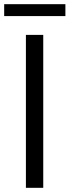

<svg xmlns="http://www.w3.org/2000/svg" viewBox="-22 -899 333 919"><path d="M102 0H185V-732H102ZM-2 -822H291V-879H-2Z"/></svg>

Font: Noto Sans HK DemiLight
Style: Regular
Weight: 350
Designer: Ryoko NISHIZUKA 西塚涼子 (kana, bopomofo & ideographs); Paul D. Hunt (Latin, Greek & Cyrillic); Sandoll Communications 산돌커뮤니
Foundry: Adobe
Version: Version 2.004;hotconv 1.0.118;makeotfexe 2.5.65603